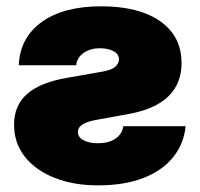

<svg xmlns="http://www.w3.org/2000/svg" viewBox="-20 -568 623 599"><path d="M38.6 -364.3Q42 -450.2 110.1 -499.3Q178.2 -548.3 295.4 -548.3Q373.5 -548.3 429.7 -527.6Q485.8 -506.8 516.1 -467.3Q546.4 -427.7 546.4 -371.1Q546.4 -307.1 504.9 -267.1Q463.4 -227.1 381.3 -212.4L284.7 -194.8Q252.9 -189.5 238 -180.2Q223.1 -170.9 223.1 -155.8Q223.1 -139.6 240.7 -130.4Q258.3 -121.1 285.2 -121.1Q318.4 -121.1 339.6 -135Q360.8 -148.9 364.7 -174.3H559.1Q553.7 -119.1 520 -77.4Q486.3 -35.6 427.2 -12.7Q368.2 10.3 285.6 10.3Q210 10.3 150.9 -12.9Q91.8 -36.1 57.9 -78.6Q23.9 -121.1 23.9 -179.2Q23.9 -239.3 64.9 -275.1Q106 -311 189 -325.2L300.3 -344.7Q329.6 -350.1 340.3 -360.4Q351.1 -370.6 351.1 -382.8Q351.1 -399.4 334 -408.4Q316.9 -417.5 291 -417.5Q262.2 -417.5 241.2 -403.1Q220.2 -388.7 217.8 -364.3Z"/></svg>

Font: Inter 17pt Black
Style: Regular
Weight: 900
Version: Version 4.001;git-66647c0bb